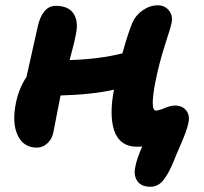

<svg xmlns="http://www.w3.org/2000/svg" viewBox="-20 -547 771 726"><path d="M119.1 11.2Q69.3 11.2 47.1 -34.9Q24.9 -81.1 40 -157.2Q51.8 -213.9 80.1 -255.9Q101.1 -347.7 122.1 -443.8Q129.4 -480 146.5 -502.4Q163.6 -524.9 190.9 -524.9Q238.8 -524.9 258.1 -495.6Q277.3 -466.3 267.1 -418Q261.2 -385.3 243.2 -319.8Q355 -323.2 442.9 -345.2Q463.9 -420.9 480 -460Q492.2 -488.8 519.3 -507.8Q546.4 -526.9 576.2 -526.9Q603.5 -526.9 618.9 -507.3Q634.3 -487.8 628.9 -460.9Q626 -445.3 603.5 -376Q581.1 -306.6 566.9 -233.9Q546.9 -128.9 569.8 -128.9Q580.1 -128.9 603 -138.4Q626 -147.9 641.1 -147.9Q668.9 -147.9 683.6 -130.1Q698.2 -112.3 692.9 -85Q689.5 -65.9 680.9 -43.5Q672.4 -21 658.2 11.5Q644 43.9 636.2 64Q616.7 111.3 596.9 135.3Q577.1 159.2 548.8 159.2Q514.2 159.2 499.5 137.9Q484.9 116.7 491.2 85.9Q496.6 53.7 518.1 6.8Q512.2 7.8 498 7.8Q464.4 7.8 442.4 -8.8Q420.4 -25.4 411.1 -55.2Q401.9 -85 401.9 -123.3Q401.9 -161.6 411.1 -208Q331.1 -189.5 209 -186Q205.1 -165 196 -120.1Q187 -75.2 182.1 -47.9Q177.7 -22.5 159.7 -5.6Q141.6 11.2 119.1 11.2Z"/></svg>

Font: Shantell Sans Normal
Style: Bold Italic
Weight: 700
Italic angle: -11.31°
Designer: Stephen Nixon, Anya Danilova, Shantell Martin
Foundry: Arrow Type
Version: Version 1.006;[559af2be0]